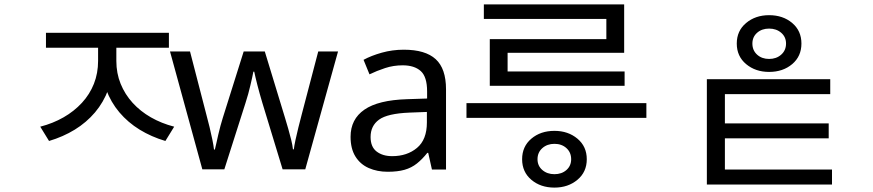

<svg xmlns="http://www.w3.org/2000/svg" viewBox="-20 -771 3969 873"><path d="M426 -604H494V-494Q494 -423 472.5 -364.5Q451 -306 412 -260Q373 -214 320 -181.5Q267 -149 203 -130L163 -195Q221 -210 269 -237.5Q317 -265 352.5 -303.5Q388 -342 407 -390Q426 -438 426 -494ZM441 -604H509V-494Q509 -438 528.5 -390Q548 -342 583 -303.5Q618 -265 666 -237.5Q714 -210 772 -195L732 -130Q668 -149 615 -181.5Q562 -214 523 -260Q484 -306 462.5 -364.5Q441 -423 441 -494ZM189 -622H748V-554H189Z M1173 -303Q1167 -324 1161 -344.5Q1155 -365 1150.5 -383.5Q1146 -402 1142 -418Q1138 -434 1136 -445H1132Q1130 -434 1126.5 -418Q1123 -402 1118.5 -383Q1114 -364 1108.5 -343.5Q1103 -323 1096 -302L1000 -1H900L753 -537H844L918 -251Q926 -222 933 -192.5Q940 -163 945.5 -136.5Q951 -110 953 -91H957Q960 -103 964 -121Q968 -139 972.5 -159Q977 -179 982.5 -199Q988 -219 993 -235L1088 -537H1184L1276 -235Q1283 -212 1290.5 -186Q1298 -160 1304 -135.5Q1310 -111 1312 -92H1316Q1318 -109 1323.5 -134.5Q1329 -160 1336.5 -190.5Q1344 -221 1352 -251L1427 -537H1517L1368 -1H1265Z M1816 -545Q1914 -545 1961 -502Q2008 -459 2008 -365V0H1944L1927 -76H1923Q1900 -47 1875.5 -27.5Q1851 -8 1819.5 1Q1788 10 1743 10Q1695 10 1656.5 -7Q1618 -24 1596 -59.5Q1574 -95 1574 -149Q1574 -229 1637 -272.5Q1700 -316 1831 -320L1922 -323V-355Q1922 -422 1893 -448Q1864 -474 1811 -474Q1769 -474 1731 -461.5Q1693 -449 1660 -433L1633 -499Q1668 -518 1716 -531.5Q1764 -545 1816 -545ZM1842 -259Q1742 -255 1703.5 -227Q1665 -199 1665 -148Q1665 -103 1692.5 -82Q1720 -61 1763 -61Q1831 -61 1876 -98.5Q1921 -136 1921 -214V-262Z M2501 82Q2438 82 2396 46.5Q2354 11 2354 -47Q2354 -105 2396 -140.5Q2438 -176 2501 -176Q2563 -176 2605.5 -140.5Q2648 -105 2648 -47Q2648 11 2605.5 46.5Q2563 82 2501 82ZM2501 21Q2534 21 2555.5 2Q2577 -17 2577 -47Q2577 -78 2555.5 -97.5Q2534 -117 2501 -117Q2468 -117 2446 -97.5Q2424 -78 2424 -47Q2424 -17 2446 2Q2468 21 2501 21ZM2919 -235H2101V-302H2919ZM2820 -381H2207V-593H2737V-707H2818V-531H2288V-446H2820ZM2818 -685H2180V-751H2818Z M3477 -702Q3540 -702 3582 -666.5Q3624 -631 3624 -573Q3624 -515 3582 -479.5Q3540 -444 3477 -444Q3415 -444 3372.5 -479.5Q3330 -515 3330 -573Q3330 -631 3372.5 -666.5Q3415 -702 3477 -702ZM3477 -641Q3444 -641 3422.5 -622Q3401 -603 3401 -573Q3401 -542 3422.5 -522.5Q3444 -503 3477 -503Q3510 -503 3532 -522.5Q3554 -542 3554 -573Q3554 -603 3532 -622Q3510 -641 3477 -641ZM3194 -411H3755V-343H3276V35H3194ZM3194 0H3763V68H3194ZM3213 -210H3748V-142H3213Z"/></svg>

Font: korean115
Style: Regular
Weight: 400
Designer: Monotype Design Team
Foundry: Monotype Imaging Inc.
Version: Version 2.013